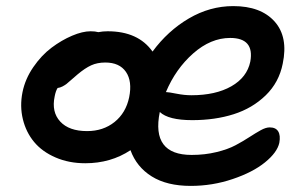

<svg xmlns="http://www.w3.org/2000/svg" viewBox="-20 -566 1007 633"><path d="M261.2 -27.8Q207 -27.8 163.1 -46.9Q119.1 -65.9 92.5 -97.9Q65.9 -129.9 55.4 -172.9Q44.9 -215.8 54.2 -262.2Q63 -305.7 89.8 -344.7Q116.7 -383.8 149.9 -408.7Q183.1 -433.6 217.5 -448.2Q252 -462.9 278.8 -462.9Q293.9 -462.9 304.2 -460Q318.8 -462.9 335 -462.9Q435.5 -462.9 482.9 -396Q533.2 -464.4 602.5 -505.1Q671.9 -545.9 749 -545.9Q839.8 -545.9 885.3 -495.1Q930.7 -444.3 912.1 -356Q899.9 -294.4 856 -251.7Q812 -209 750.5 -189.5Q689 -169.9 613.8 -169.9Q535.2 -169.9 506.8 -196.8Q478 -55.2 611.8 -55.2Q655.3 -55.2 693.4 -64.5Q731.4 -73.7 756.6 -87.2Q781.7 -100.6 802.2 -114Q822.8 -127.4 839.6 -136.7Q856.4 -146 869.1 -146Q889.2 -146 897.2 -132.8Q905.3 -119.6 900.9 -95.2Q894 -63.5 853.8 -30.8Q813.5 2 746.8 24.4Q680.2 46.9 608.9 46.9Q530.3 46.9 480.2 15.6Q430.2 -15.6 410.2 -70.8Q345.2 -27.8 261.2 -27.8ZM529.8 -262.2Q536.1 -262.2 562 -257.1Q587.9 -252 610.8 -252Q690.9 -252 742.7 -281.5Q794.4 -311 805.2 -362.8Q819.3 -440.9 738.8 -440.9Q674.8 -440.9 616.9 -389.9Q559.1 -338.9 526.9 -262.2ZM160.2 -248Q149.4 -196.8 178.5 -165.3Q207.5 -133.8 267.1 -133.8Q320.3 -133.8 357.7 -163.8Q395 -193.8 405.8 -245.1Q416.5 -297.9 395.3 -328.9Q374 -359.9 327.1 -359.9Q300.8 -359.9 280.5 -350.6Q260.3 -341.3 235.8 -320.8Q228 -314.5 215.8 -303.5Q203.6 -292.5 198.7 -288.8Q193.8 -285.2 186 -281Q178.2 -276.9 169.9 -275.9Q163.6 -266.1 160.2 -248Z"/></svg>

Font: Shantell Sans Irregular
Style: Italic
Weight: 500
Italic angle: -11.31°
Designer: Stephen Nixon, Anya Danilova, Shantell Martin
Foundry: Arrow Type
Version: Version 1.006;[9816181b4]